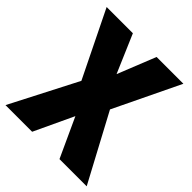

<svg xmlns="http://www.w3.org/2000/svg" viewBox="-196 -843 973 973"><g transform="rotate(45 290.0 -357.0)"><path d="M581 0H386L289 -211L190 0H-1L184 -359L10 -714H198L286 -509L368 -714H560L389 -359Z"/></g></svg>

Font: Noto Sans Lao UI Cond Blk
Style: Regular
Weight: 900
Width: 3
Designer: Monotype Design Team
Foundry: Monotype Imaging Inc.
Version: Version 2.000; ttfautohint (v1.8.4.7-5d5b)